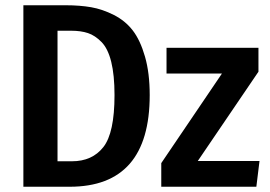

<svg xmlns="http://www.w3.org/2000/svg" viewBox="-20 -711 1027 731"><path d="M230 -691Q284 -691 327 -683.5Q370 -676 413.5 -654Q457 -632 485.5 -595Q514 -558 532 -495.5Q550 -433 550 -349Q550 0 245 0H69V-691ZM251 -594H199V-97H254Q331 -97 373.5 -151Q416 -205 416 -349Q416 -425 403.5 -475.5Q391 -526 366.5 -551Q342 -576 315 -585Q288 -594 251 -594ZM964 -529V-438L733 -98H968L956 0H594V-90L825 -431H614V-529Z"/></svg>

Font: Fira Sans Condensed Medium
Style: Regular
Weight: 500
Width: 3
Designer: Carrois Corporate & Edenspiekermann AG
Foundry: Carrois Corporate GbR & Edenspiekermann AG
Version: Version 4.203;PS 004.203;hotconv 1.0.88;makeotf.lib2.5.64775